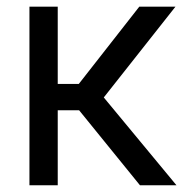

<svg xmlns="http://www.w3.org/2000/svg" viewBox="-20 -550 551 570"><path d="M67.4 -530.3H151.4V-300.8H213.9L393.6 -530.3H501L288.1 -260.7L503.9 0H395.5L214.8 -222.7H151.4V0H67.4Z"/></svg>

Font: Pretendard JP Variable
Style: Regular
Weight: 400
Designer: Base glyphs from Inter by Rasmus Andersson; Hangul glyphs from Noto Sans CJK(Source Han Sans) by Jang Soo-young and Kang
Foundry: Kil Hyung-jin
Version: Version 1.307;Glyphs 3.2 (3192)